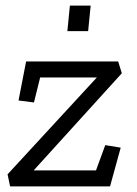

<svg xmlns="http://www.w3.org/2000/svg" viewBox="-20 -664 489 684"><path d="M220 -553 229 -644H303L294 -553ZM372 0H16L7 -43L325 -388H123L101 -299L46 -306L73 -445H401L414 -403L100 -57H322L355 -147L410 -138Z"/></svg>

Font: Zilla Slab
Style: Italic
Weight: 400
Italic angle: -6°
Designer: Typotheque.com
Foundry: Typotheque type foundry
Version: Version 1.1; 2017; ttfautohint (v1.6)